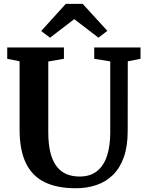

<svg xmlns="http://www.w3.org/2000/svg" viewBox="-20 -996 780 1024"><path d="M384.5 8Q284 8 217.5 -24.8Q151 -57.5 117.8 -126.8Q84.5 -196 84.5 -305V-669L18.5 -682.5V-743H321V-682.5L237.5 -668V-291Q237.5 -230 248 -185.5Q258.5 -141 279.8 -111.8Q301 -82.5 332.2 -68.5Q363.5 -54.5 404.5 -54.5Q461 -54.5 497.2 -83.2Q533.5 -112 550.8 -164.8Q568 -217.5 568 -289.5V-668.5L482.5 -682.5V-743H729.5V-682.5L661.5 -669L661 -297.5Q661 -216 640.5 -158Q620 -100 582.5 -63.2Q545 -26.5 494.5 -9.2Q444 8 384.5 8ZM247 -795 199.5 -830.5 331 -975.5H421L552.5 -831.5L505 -795L376 -894Z"/></svg>

Font: Merriweather 24pt
Style: Bold
Weight: 700
Designer: Eben Sorkin
Foundry: Eben Sorkin
Version: Version 2.100